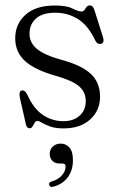

<svg xmlns="http://www.w3.org/2000/svg" viewBox="-20 -480 448 732"><path d="M221.5 -18Q260.5 -18 283.8 -39.2Q307 -60.5 307 -94Q307 -129.5 280.8 -151.5Q254.5 -173.5 192.5 -191Q112.5 -213.5 75.2 -247.5Q38 -281.5 38 -334Q38 -388.5 77.2 -423.8Q116.5 -459 189 -459Q233.5 -459 256.5 -447.5Q279.5 -436 290.5 -436Q300 -436 306 -447.8Q312 -459.5 322.5 -459.5Q334 -459.5 339.5 -443L372 -340.5Q379.5 -318 366.5 -313.5Q352.5 -308.5 343.5 -325Q316 -383.5 277 -407.5Q238 -431.5 191 -431.5Q141.5 -431.5 117 -409.2Q92.5 -387 92.5 -351.5Q92.5 -317 120.8 -293.5Q149 -270 214 -252Q289.5 -232 325.5 -199Q361.5 -166 361.5 -111Q361.5 -59 324 -24.8Q286.5 9.5 222.5 9.5Q191.5 9.5 171.8 2.5Q152 -4.5 140.5 -11.8Q129 -19 122.5 -19Q116.5 -19 112.2 -12Q108 -5 104 2Q100 9 93.5 9Q82 9 79 -5L56.5 -104Q50.5 -131 61.5 -134.5Q74 -139 84.5 -118.5Q108 -65.5 143.5 -41.8Q179 -18 221.5 -18ZM208 143.5Q189.5 143.5 179.5 133Q169.5 122.5 169.5 107Q169.5 89.5 181.5 78.5Q193.5 67.5 211.5 67.5Q231.5 67.5 244.8 82.5Q258 97.5 258 130.5Q258 169.5 238.5 195.8Q219 222 184 231.5Q171 235.5 167.5 225.5Q164.5 215.5 177 212Q203 204 216.5 188Q230 172 230 155Q230 143.5 219 143.5Z"/></svg>

Font: Fraunces 72pt S050 Light
Style: Regular
Weight: 300
Version: Version 1.000; ttfautohint (v1.8.3)